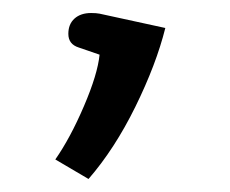

<svg xmlns="http://www.w3.org/2000/svg" viewBox="-20 -134 353 295"><path d="M65 111Q88 78 109 29Q130 -20 133 -50L101 -61Q85 -66 85 -82Q85 -97 94.5 -105.5Q104 -114 120 -114Q128 -114 133 -113L234 -91Q220 -35 188 30Q156 95 116 141Z"/></svg>

Font: Maitree Medium
Style: Regular
Weight: 500
Designer: CadsonDemak Team
Foundry: CadsonDemak
Version: Version 1.010